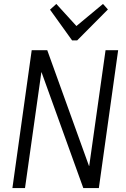

<svg xmlns="http://www.w3.org/2000/svg" viewBox="-20 -955 641 975"><path d="M580 -700 482 0H403L191 -588H190L107 0H43L141 -700H220L432 -112H433L516 -700ZM528 -907 372 -750H346L234 -906L266 -935L378 -812H355L503 -935Z"/></svg>

Font: Pathway Extreme SemiCondensed ExtraLight
Style: Italic
Weight: 250
Width: 4
Italic angle: -8°
Version: Version 1.001;gftools[0.9.26]